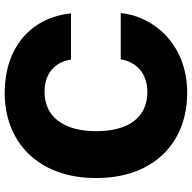

<svg xmlns="http://www.w3.org/2000/svg" viewBox="-20 -756 787 786"><g transform="rotate(-90 373.0 -363.5)"><path d="M384.8 9.8C591.3 9.8 700.7 -135.7 711.9 -262.2H522.5C511.7 -196.3 463.4 -153.3 389.2 -153.3C289.1 -153.3 228.5 -224.6 228.5 -363.3C228.5 -496.1 287.6 -574.2 389.6 -574.2C465.3 -574.2 512.2 -531.2 521.5 -465.8H710.9C691.9 -638.7 562.5 -737.3 384.8 -737.3C189.5 -737.3 36.6 -605.5 36.6 -363.3C36.6 -122.6 186 9.8 384.8 9.8Z"/></g></svg>

Font: Raveo ExtraBold
Style: Regular
Weight: 800
Designer: Jakub Foglar, Rasmus Andersson (Inter)
Foundry: Jakubfoglar.com
Version: Version 1.100;Glyphs 3.2.3 (3260)